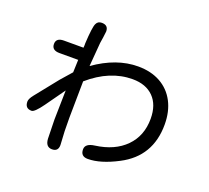

<svg xmlns="http://www.w3.org/2000/svg" viewBox="-138 -945 1276 1175"><g transform="rotate(20 500.0 -357.0)"><path d="M265.6 5.9 262.7 -118.2 266.6 -308.6 176.8 -182.6Q131.8 -120.1 112.3 -120.1Q69.3 -120.1 69.3 -165Q69.3 -182.6 91.8 -210.9L209 -357.4L271.5 -428.7L274.4 -510.7H152.3Q101.6 -510.7 101.6 -551.8Q101.6 -591.8 152.3 -591.8H279.3L280.3 -606.4V-621.1Q286.1 -729.5 297.9 -752Q307.6 -773.4 333 -773.4Q376 -773.4 376 -732.4L371.1 -692.4L365.2 -654.3L352.5 -499Q493.2 -598.6 633.8 -598.6Q717.8 -598.6 779.3 -564.5Q840.8 -530.3 874 -467.3Q907.2 -404.3 907.2 -319.3Q907.2 -111.3 728.5 -18.6Q618.2 39.1 536.1 39.1Q489.3 39.1 489.3 -6.8Q489.3 -44.9 549.8 -52.7Q673.8 -69.3 744.1 -140.6Q814.5 -211.9 814.5 -323.2Q814.5 -414.1 765.1 -463.9Q715.8 -513.7 628.9 -513.7Q481.4 -513.7 347.7 -397.5V-394.5L344.7 -160.2L345.7 -72.3L350.6 16.6Q350.6 58.6 310.5 58.6Q268.6 58.6 265.6 5.9Z"/></g></svg>

Font: jf-openhuninn-2.1
Style: Regular
Weight: 400
Designer: [Kosugi Maru]
Designed by MOTOYA      

[Varela Round]
Joe Prince (Latin component); Avraham Cornfeld (Hebrew component)
Foundry: justfont Co., Ltd.
Version: 2.1